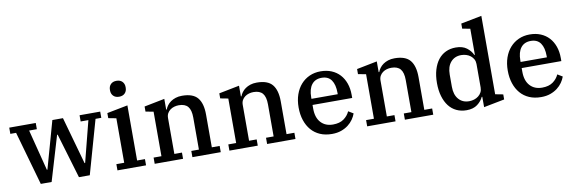

<svg xmlns="http://www.w3.org/2000/svg" viewBox="-54 -1194 4905 1640"><g transform="rotate(-10 2398.5 -374.0)"><path d="M64 -466H14V-520H244V-466H177L268 -110H273L388 -520H480L595 -110H600L691 -466H624V-520H803V-466H753L621 0H527L411 -389H406L290 0H196Z M985 -617Q953 -617 935 -635.5Q917 -654 917 -683V-689Q917 -718 935 -736.5Q953 -755 985 -755Q1017 -755 1035 -736.5Q1053 -718 1053 -689V-683Q1053 -654 1035 -635.5Q1017 -617 985 -617ZM861 -54H929V-440L861 -453V-497L1041 -532V-54H1109V0H861Z M1184 -54H1252V-440L1184 -453V-497L1361 -532V-439H1366Q1372 -456 1384.5 -473Q1397 -490 1415.5 -503Q1434 -516 1458.5 -524Q1483 -532 1514 -532Q1609 -532 1649 -483.5Q1689 -435 1689 -338V-54H1757V0H1511V-54H1577V-332Q1577 -397 1552 -427Q1527 -457 1473 -457Q1453 -457 1433.5 -451.5Q1414 -446 1398.5 -434.5Q1383 -423 1373.5 -406Q1364 -389 1364 -365V-54H1430V0H1184Z M1832 -54H1900V-440L1832 -453V-497L2009 -532V-439H2014Q2020 -456 2032.5 -473Q2045 -490 2063.5 -503Q2082 -516 2106.5 -524Q2131 -532 2162 -532Q2257 -532 2297 -483.5Q2337 -435 2337 -338V-54H2405V0H2159V-54H2225V-332Q2225 -397 2200 -427Q2175 -457 2121 -457Q2101 -457 2081.5 -451.5Q2062 -446 2046.5 -434.5Q2031 -423 2021.5 -406Q2012 -389 2012 -365V-54H2078V0H1832Z M2721 12Q2663 12 2618 -7.5Q2573 -27 2542 -63Q2511 -99 2494.5 -149Q2478 -199 2478 -260Q2478 -322 2495.5 -372Q2513 -422 2544.5 -457.5Q2576 -493 2619.5 -512.5Q2663 -532 2715 -532Q2768 -532 2810 -514.5Q2852 -497 2881.5 -465Q2911 -433 2927 -388Q2943 -343 2943 -288V-261H2599V-229Q2599 -151 2638 -108.5Q2677 -66 2743 -66Q2801 -66 2836.5 -91.5Q2872 -117 2889 -155L2932 -129Q2923 -103 2905.5 -78Q2888 -53 2862 -33Q2836 -13 2801 -0.5Q2766 12 2721 12ZM2599 -314H2827V-325Q2827 -397 2799.5 -436.5Q2772 -476 2715 -476Q2659 -476 2629 -437.5Q2599 -399 2599 -327Z M3027 -54H3095V-440L3027 -453V-497L3204 -532V-439H3209Q3215 -456 3227.5 -473Q3240 -490 3258.5 -503Q3277 -516 3301.5 -524Q3326 -532 3357 -532Q3452 -532 3492 -483.5Q3532 -435 3532 -338V-54H3600V0H3354V-54H3420V-332Q3420 -397 3395 -427Q3370 -457 3316 -457Q3296 -457 3276.5 -451.5Q3257 -446 3241.5 -434.5Q3226 -423 3216.5 -406Q3207 -389 3207 -365V-54H3273V0H3027Z M3888 12Q3840 12 3801 -6.5Q3762 -25 3735 -60Q3708 -95 3693 -145.5Q3678 -196 3678 -260Q3678 -324 3693 -374.5Q3708 -425 3735 -460Q3762 -495 3801 -513.5Q3840 -532 3888 -532Q3947 -532 3982.5 -505Q4018 -478 4034 -442H4039V-668L3971 -681V-725L4151 -760V-80L4219 -67V-23L4039 12V-78H4034Q4018 -42 3982 -15Q3946 12 3888 12ZM3923 -60Q3945 -60 3966 -66.5Q3987 -73 4003.5 -86Q4020 -99 4029.5 -117Q4039 -135 4039 -158V-362Q4039 -385 4029.5 -403Q4020 -421 4003.5 -434Q3987 -447 3966 -453.5Q3945 -460 3923 -460Q3866 -460 3832 -421Q3798 -382 3798 -313V-207Q3798 -138 3832 -99Q3866 -60 3923 -60Z M4535 12Q4477 12 4432 -7.5Q4387 -27 4356 -63Q4325 -99 4308.5 -149Q4292 -199 4292 -260Q4292 -322 4309.5 -372Q4327 -422 4358.5 -457.5Q4390 -493 4433.5 -512.5Q4477 -532 4529 -532Q4582 -532 4624 -514.5Q4666 -497 4695.5 -465Q4725 -433 4741 -388Q4757 -343 4757 -288V-261H4413V-229Q4413 -151 4452 -108.5Q4491 -66 4557 -66Q4615 -66 4650.5 -91.5Q4686 -117 4703 -155L4746 -129Q4737 -103 4719.5 -78Q4702 -53 4676 -33Q4650 -13 4615 -0.5Q4580 12 4535 12ZM4413 -314H4641V-325Q4641 -397 4613.5 -436.5Q4586 -476 4529 -476Q4473 -476 4443 -437.5Q4413 -399 4413 -327Z"/></g></svg>

Font: IBM Plex Serif Medm
Style: Regular
Weight: 500
Designer: Mike Abbink, Paul van der Laan, Pieter van Rosmalen
Foundry: Bold Monday
Version: Version 3.001